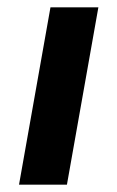

<svg xmlns="http://www.w3.org/2000/svg" viewBox="-20 -505 320 525"><path d="M118 -485H249L163 0H32Z"/></svg>

Font: Niramit
Style: Bold Italic
Weight: 700
Italic angle: -10°
Designer: Katatrad Aksorn Co.,Ltd.
Foundry: Cadson Demak Co.,Ltd.
Version: Version 1.001; ttfautohint (v1.6)